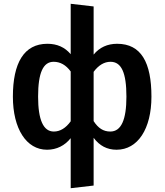

<svg xmlns="http://www.w3.org/2000/svg" viewBox="-20 -775 868 1013"><path d="M598 -544C547 -544 505 -525 474 -487V-741L353 -755V-489C322 -526 281 -544 230 -544C106 -544 48 -442 48 -265C48 -96 119 15 228 15C279 15 322 -7 353 -46V218L474 204V-48C505 -6 545 15 595 15C707 15 779 -95 779 -265C779 -445 725 -544 598 -544ZM264 -81C209 -81 181 -142 181 -265C181 -392 208 -449 263 -449C298 -449 328 -432 353 -398V-135C327 -99 297 -81 264 -81ZM562 -81C525 -81 498 -99 474 -136V-396C500 -431 530 -449 563 -449C620 -449 647 -393 647 -265C647 -142 619 -81 562 -81Z"/></svg>

Font: Fira Sans Medium
Style: Regular
Weight: 500
Designer: Carrois Corporate & Edenspiekermann AG
Foundry: Carrois Corporate GbR & Edenspiekermann AG
Version: Version 4.203